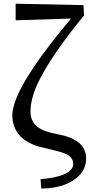

<svg xmlns="http://www.w3.org/2000/svg" viewBox="-20 -831 510 1061"><path d="M263.7 -96.7 335 -81.1Q455.1 -48.8 456.1 44.9Q456.1 123 377.9 169.9Q311.5 210 208 210.9L204.1 159.2Q354.5 146.5 380.9 93.8Q384.8 85 384.8 76.2Q384.8 39.1 345.7 20.5Q325.2 10.7 292 2.9L192.4 -21.5Q51.8 -64.5 47.9 -191.4Q47.9 -313.5 255.9 -584Q304.7 -646.5 372.1 -728.5L66.4 -718.8V-810.5L441.4 -802.7L444.3 -746.1Q212.9 -461.9 165 -310.5Q148.4 -258.8 148.4 -214.8Q148.4 -146.5 209 -116.2Q232.4 -104.5 263.7 -96.7Z"/></svg>

Font: GenYoMin JP SemiBold
Style: Regular
Weight: 600
Version: Version 1.001;PS 1;hotconv 16.6.51;makeotf.lib2.5.65220 DEVE